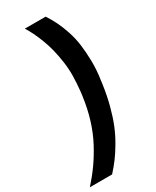

<svg xmlns="http://www.w3.org/2000/svg" viewBox="-290 -903 879 1085"><g transform="rotate(-30 150.0 -360.0)"><path d="M307.1 -371.1 304.2 -349.1Q294.4 -279.3 278.1 -217.5Q261.7 -155.8 242.7 -109.1Q223.6 -62.5 198.2 -19Q172.9 24.4 149.4 55.9Q126 87.4 96.2 120.1H-48.8Q-6.8 73.2 25.9 27.1Q58.6 -19 89.4 -76.4Q120.1 -133.8 141.4 -202.6Q162.6 -271.5 172.9 -349.1L175.8 -371.1Q181.6 -425.8 182.4 -473.1Q183.1 -520.5 176.3 -566.9Q169.4 -613.3 159.9 -651.4Q150.4 -689.5 136.5 -725.6Q122.6 -761.7 109.4 -788.6Q96.2 -815.4 81.1 -839.8H216.8Q238.8 -806.6 255.6 -772Q272.5 -737.3 287.1 -692.9Q301.8 -648.4 308.1 -601.1Q314.5 -553.7 315.7 -494.4Q316.9 -435.1 307.1 -371.1Z"/></g></svg>

Font: Cooper Hewitt
Style: Semibold Italic
Weight: 710
Designer: Village Type and Design LLC
Foundry: Cooper Hewitt Smithsonian Design Museum
Version: 1.000